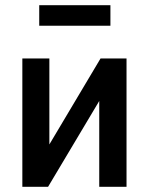

<svg xmlns="http://www.w3.org/2000/svg" viewBox="-20 -719 572 739"><path d="M66 0V-494H170V-111H139L367 -494H467V0H362V-384H394L165 0ZM131 -620V-699H405V-620Z"/></svg>

Font: Nunito Sans 10pt Condensed
Style: Bold
Weight: 700
Width: 3
Designer: Vernon Adams
Foundry: Vernon Adams
Version: Version 3.101;gftools[0.9.27]